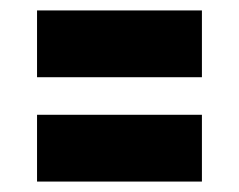

<svg xmlns="http://www.w3.org/2000/svg" viewBox="-20 -486 458 368"><path d="M51 -138V-266H367V-138ZM51 -338V-466H367V-338Z"/></svg>

Font: Tourney Expanded Black
Style: Regular
Weight: 900
Width: 7
Designer: Tyler Finck
Foundry: Etcetera Type Co
Version: Version 1.010; ttfautohint (v1.8.3)